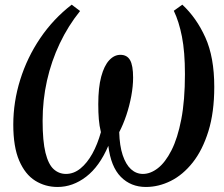

<svg xmlns="http://www.w3.org/2000/svg" viewBox="-20 -770 937 802"><path d="M220.5 11Q169 11 127 -15.2Q85 -41.5 60.2 -99Q35.5 -156.5 35.5 -249.5Q35.5 -344.5 64.5 -437.2Q93.5 -530 148 -610.5Q202.5 -691 279.5 -750.5L314.5 -724Q264.5 -662 229.5 -588.2Q194.5 -514.5 176.2 -433Q158 -351.5 158 -265.5Q158 -180.5 170 -132Q182 -83.5 204 -63.5Q226 -43.5 255.5 -43.5Q288 -43.5 316 -66.2Q344 -89 365.8 -128.2Q387.5 -167.5 401.5 -218Q395 -244.5 392.8 -271.8Q390.5 -299 390.5 -335Q390.5 -404.5 402.8 -450Q415 -495.5 436 -518.2Q457 -541 483 -541Q510.5 -541 523.2 -519Q536 -497 536 -445.5Q536 -410.5 528.5 -369.5Q521 -328.5 507.8 -289Q494.5 -249.5 478 -218Q479.5 -161 492.5 -122Q505.5 -83 527.2 -63.2Q549 -43.5 577 -43.5Q608.5 -43.5 639.5 -67.5Q670.5 -91.5 696.2 -142Q722 -192.5 737.2 -271.5Q752.5 -350.5 752.5 -460Q752.5 -553.5 740 -617Q727.5 -680.5 706 -725L741.5 -750.5Q800.5 -696 837.8 -613.5Q875 -531 875 -407Q875 -300.5 850.5 -221.8Q826 -143 785 -91.2Q744 -39.5 693.2 -14.2Q642.5 11 589.5 11Q526.5 11 484.8 -31.2Q443 -73.5 432.5 -161Q395.5 -74.5 339.8 -31.8Q284 11 220.5 11Z"/></svg>

Font: Merriweather 36pt Medium
Style: Italic
Weight: 500
Italic angle: -7.8°
Version: Version 2.101